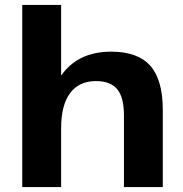

<svg xmlns="http://www.w3.org/2000/svg" viewBox="-20 -760 744 780"><path d="M483.5 -291.9Q483.5 -364.5 456.2 -397.5Q429 -430.6 369.5 -430.6Q301.1 -430.6 264.7 -381.6Q228.3 -332.7 228.3 -239.3L170.5 -157.3L171.5 -227.4Q171.5 -384 239 -467Q306.4 -550.1 431.7 -550.1Q539.6 -550.1 590.4 -493Q641.3 -435.9 641.3 -314V0H483.5ZM70.4 -740H228.3V-378.6V0H70.4Z"/></svg>

Font: Pathway Extreme 8pt Thin
Style: Regular
Weight: 100
Designer: Eduardo Rodriguez Tunni
Foundry: Eduardo Rodriguez Tunni
Version: Version 1.000